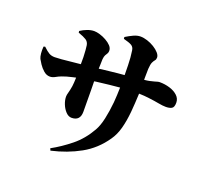

<svg xmlns="http://www.w3.org/2000/svg" viewBox="-145 -977 1290 1215"><g transform="rotate(20 500.0 -370.0)"><path d="M306 53Q370 18 432 -32Q494 -82 537 -158Q556 -191 567.5 -243.5Q579 -296 585 -358Q589 -408 590 -459Q555 -456 519 -452Q473 -447 434 -442Q428 -441 422 -440Q422 -408 423 -379Q423 -338 423.5 -302Q424 -266 424 -235Q424 -205 409.5 -189.5Q395 -174 366 -174Q345 -174 327 -193Q309 -212 298.5 -238.5Q288 -265 288 -289Q288 -300 293 -317Q298 -334 303 -364Q306 -387 307 -423Q296 -420 285 -418Q245 -409 219 -399Q200 -392 182.5 -382Q165 -372 148 -372Q125 -372 105.5 -389Q86 -406 72.5 -426.5Q59 -447 54 -457Q48 -470 46 -491Q44 -512 46 -537L56 -540Q81 -516 97 -507Q113 -498 135 -498Q151 -498 181 -500.5Q211 -503 246 -507Q278 -510 306 -513Q306 -539 306 -561Q305 -587 303.5 -607Q302 -627 300 -639Q296 -661 279 -672Q262 -683 225 -696L224 -707Q245 -721 269 -730Q293 -739 315 -739Q331 -739 353 -732.5Q375 -726 396.5 -714Q418 -702 432 -687Q446 -672 446 -654Q446 -642 441 -634.5Q436 -627 431 -618Q426 -609 424 -590Q423 -575 423 -552Q422 -539 422 -525Q432 -526 443 -528Q492 -533 544 -539Q568 -541 590 -543Q590 -578 589 -608Q588 -662 581 -706Q578 -728 562 -737.5Q546 -747 507 -757L506 -769Q532 -785 556 -796Q580 -807 602 -807Q623 -807 648 -799Q673 -791 695 -777.5Q717 -764 731 -748Q745 -732 745 -717Q745 -704 738.5 -697Q732 -690 725.5 -676.5Q719 -663 717 -631Q716 -598 716 -571V-557Q737 -559 751 -562Q770 -566 781.5 -569.5Q793 -573 800.5 -575Q808 -577 815 -577Q850 -577 882.5 -567Q915 -557 936 -537.5Q957 -518 957 -490Q957 -459 942 -451Q927 -443 903 -443Q882 -443 853 -448.5Q824 -454 783 -459Q753 -463 716 -464Q713 -395 708 -338Q702 -275 688.5 -225Q675 -175 649 -138Q591 -53 504.5 -5Q418 43 312 67Z"/></g></svg>

Font: Noto Serif HK ExtraLight Black
Style: Regular
Weight: 900
Version: Version 2.002-H1;hotconv 1.1.0;makeotfexe 2.6.0